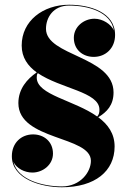

<svg xmlns="http://www.w3.org/2000/svg" viewBox="-20 -780 545 810"><path d="M463.5 -162C463.5 -217 435 -255.5 394.5 -285.5C431 -307.5 459 -336.5 459 -390C459 -543.5 174 -543 174 -658.5C174 -705.5 204 -756.5 271.5 -756.5C352 -756.5 447.5 -730 460.5 -651.5C448.5 -678.5 412.5 -701 378.5 -701C334 -701 291.5 -667.5 291.5 -620.5C291.5 -569.5 330 -540 375.5 -540C425.5 -540 465.5 -576.5 465.5 -632.5C465.5 -728.5 359.5 -760 271.5 -760C161.5 -760 71.5 -692 71.5 -588C71.5 -537 97.5 -501.5 135 -474.5C94.5 -447 57.5 -405 57.5 -345C57.5 -187 363.5 -207.5 363.5 -101.5C363.5 -54.5 319.5 6.5 241 6.5C162 6.5 54.5 -20.5 36.5 -97.5C49 -70 83.5 -52 116.5 -52C161 -52 203.5 -85 203.5 -132C203.5 -183 165 -213 119.5 -213C69.5 -213 30 -177 30 -121C30 -25 153 10 241 10C381 10 463.5 -58 463.5 -162ZM135 -452.5C135 -461 135.5 -466 139.5 -471.5C235.5 -406 399.5 -392.5 399.5 -317.5C399.5 -304.5 397.5 -296.5 390 -288.5C293.5 -357.5 135 -379 135 -452.5Z"/></svg>

Font: Bodoni* 48pt Fatface
Style: Regular
Weight: 900
Version: Version 2.3